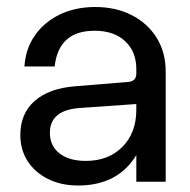

<svg xmlns="http://www.w3.org/2000/svg" viewBox="-20 -532 557 562"><path d="M465 -322.5V0H379V-78Q325 11 208.5 11Q159 11 120.8 -8Q82.5 -27 61 -60.2Q39.5 -93.5 39.5 -137Q39.5 -199.5 81.5 -236.5Q123.5 -273.5 200 -279.5L353.5 -292Q379 -293.5 379 -316.5V-330Q379 -381 346.2 -411.5Q313.5 -442 257 -442Q151.5 -442 140 -337.5H51.5Q55 -389.5 82.2 -428.5Q109.5 -467.5 155 -489.5Q200.5 -511.5 258.5 -511.5Q319.5 -511.5 366 -487.5Q412.5 -463.5 438.8 -421Q465 -378.5 465 -322.5ZM126 -143Q126 -105 154.2 -83Q182.5 -61 231 -61Q297.5 -61 338.2 -102Q379 -143 379 -210.5V-227.5L214.5 -216Q126 -210 126 -143Z"/></svg>

Font: Overused Grotesk
Style: Regular
Weight: 450
Version: Version 0.004